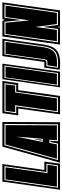

<svg xmlns="http://www.w3.org/2000/svg" viewBox="508 -1074 537 1652"><g transform="rotate(-90 777.0 -247.5)"><path d="M-29 0 41 -496H192L141 -135H213L195 0ZM-12 -18H181L195 -117H123L174 -478H54ZM-3 -27 60 -469H164L114 -108H186L174 -27Z M204 0 342 -496H554L552 0ZM226 -18H368L375 -50Q377 -58 379 -66.5Q381 -75 382 -82H392L388 -18H534L537 -478H354ZM237 -27 360 -469H527L525 -27H397L401 -91H374L361 -27ZM382 -149H409L428 -376ZM393 -158 407 -228Q407 -222 406 -206.5Q405 -191 404 -176.5Q403 -162 402 -158Z M620 0 670 -360H611L630 -496H907L888 -360H828L778 0ZM638 -18H764L814 -377H873L888 -478H644L629 -377H688ZM647 -27 698 -386H639L650 -469H878L867 -386H808L757 -27Z M852 0 922 -496H1056L987 0ZM867 -18H975L1040 -478H933ZM875 -27 938 -469H1031L969 -27Z M1061 1Q1055 1 1039 0.5Q1023 0 1003 -3L1021 -135H1064Q1071 -135 1072 -144L1121 -496H1270L1221 -146Q1209 -62 1172.5 -30.5Q1136 1 1061 1ZM1045 -17H1064Q1132 -17 1164 -45Q1196 -73 1206 -146L1253 -478H1135L1088 -144Q1086 -127 1081 -122Q1076 -117 1062 -117H1034L1020 -19Q1026 -18 1032 -17.5Q1038 -17 1045 -17ZM1047 -26Q1041 -26 1036.5 -26Q1032 -26 1029 -27L1042 -108H1061Q1079 -108 1085.5 -114.5Q1092 -121 1095 -144L1140 -469H1243L1198 -146Q1188 -78 1158 -52Q1128 -26 1065 -26Z M1220 0 1290 -496H1422L1434 -474L1437 -496H1583L1514 0H1375L1371 -26L1368 0ZM1239 -18H1354L1372 -146L1389 -18H1500L1565 -478H1451L1431 -335L1416 -478H1305ZM1249 -27 1311 -469H1408L1428 -263L1457 -469H1555L1493 -27H1397L1372 -211L1346 -27Z"/></g></svg>

Font: Alumni Sans Collegiate One SC
Style: Italic
Weight: 400
Italic angle: -8°
Designer: Robert E. Leuschke
Foundry: Robert E. Leuschke
Version: Version 1.100